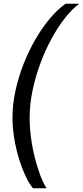

<svg xmlns="http://www.w3.org/2000/svg" viewBox="-20 -758 445 1030"><path d="M157 252Q136 227 116.5 185Q97 143 81 90.5Q65 38 56 -18Q47 -74 47 -127Q47 -198 63 -271.5Q79 -345 107 -416Q135 -487 171.5 -549.5Q208 -612 249 -660.5Q290 -709 332 -738H405Q366 -709 328 -660.5Q290 -612 256 -549.5Q222 -487 196 -416.5Q170 -346 154.5 -272Q139 -198 139 -127Q139 -74 146.5 -18Q154 38 167.5 90.5Q181 143 197 185Q213 227 230 252Z"/></svg>

Font: Gantari Medium
Style: Italic
Weight: 500
Italic angle: -10°
Designer: Anugrah Pasau
Foundry: Lafontype
Version: Version 1.000